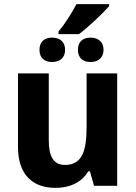

<svg xmlns="http://www.w3.org/2000/svg" viewBox="-20 -899 657 929"><path d="M263 -734H362C408 -768 473 -830 508 -869V-879H350C326 -834 295 -784 263 -747ZM232 -599C269 -599 295 -619 295 -658C295 -697 269 -717 232 -717C195 -717 171 -697 171 -658C171 -619 195 -599 232 -599ZM418 -599C454 -599 481 -619 481 -658C481 -697 454 -717 418 -717C381 -717 357 -697 357 -658C357 -619 381 -599 418 -599ZM547 -544H399V-284C399 -166 376 -101 294 -101C239 -101 216 -142 216 -221V-544H67V-189C67 -50 141 10 249 10C314 10 374 -14 407 -70H415L435 0H547Z"/></svg>

Font: Noto Sans Display
Style: Bold
Weight: 700
Designer: Monotype Design Team
Foundry: Monotype Imaging Inc.
Version: Version 1.900